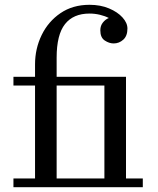

<svg xmlns="http://www.w3.org/2000/svg" viewBox="-20 -780 660 800"><path d="M36 -36.5H126V-423.5H36V-460H126V-511.5Q126 -577 153.5 -633.8Q181 -690.5 232 -725.2Q283 -760 353 -760Q398.5 -760 434.2 -745Q470 -730 490.5 -707.2Q511 -684.5 511 -661Q511 -630.5 493.8 -614.8Q476.5 -599 453.5 -599Q435 -599 416.5 -611.2Q398 -623.5 398 -653.5Q398 -673 408.8 -686.2Q419.5 -699.5 433.5 -705Q417 -713.5 396 -718.5Q375 -723.5 353 -723.5Q285.5 -723.5 250.8 -679.5Q216 -635.5 216 -540V-460H505V-36.5H575V0H36ZM415 -423.5H216V-36.5H415Z"/></svg>

Font: Bodoni* 06pt
Style: Regular
Weight: 400
Version: Version 2.3